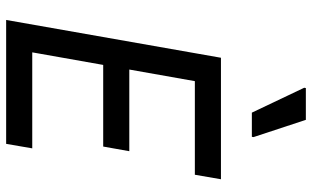

<svg xmlns="http://www.w3.org/2000/svg" viewBox="-220 -820 1039 640"><g transform="rotate(90 300.0 -499.5)"><path d="M46 0 172 -716H577L562 -629H250L154 -87H474L459 0ZM157 -323.5 172.5 -410.5H483.5L468 -323.5ZM355 -819 272 -993.5 273 -999H379L436.5 -824.5L435.5 -819Z"/></g></svg>

Font: Google Sans Code
Style: Italic
Weight: 400
Italic angle: -10°
Monospace: yes
Designer: Google Sans Code Authors
Foundry: Google LLC
Version: Version 6.000